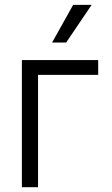

<svg xmlns="http://www.w3.org/2000/svg" viewBox="-20 -781 469 801"><path d="M389.6 -468.8H138.7V0H71.3V-530.3H389.6ZM285.2 -760.7H362.3L255.9 -603.5H197.3Z"/></svg>

Font: Pretendard GOV Light
Style: Regular
Weight: 300
Designer: Base glyphs from Inter by Rasmus Andersson; Hangeul glyphs from Noto Sans CJK(Source Han Sans) by Jang Soo-young and Kan
Foundry: Kil Hyung-jin
Version: Version 1.309